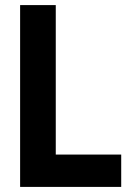

<svg xmlns="http://www.w3.org/2000/svg" viewBox="-20 -734 540 754"><path d="M59 0H456V-127H199V-714H59Z"/></svg>

Font: Noto Sans Mono ExtraCondensed ExtraBold
Style: Regular
Weight: 800
Width: 2
Designer: Monotype Design Team
Foundry: Monotype Imaging Inc.
Version: Version 2.014